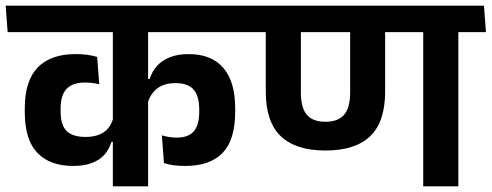

<svg xmlns="http://www.w3.org/2000/svg" viewBox="-42 -658 1736 678"><path d="M-15 -544.5H854L847 -638H-22ZM45.5 -262Q45.5 -164.5 90 -118.2Q134.5 -72 216 -72Q254.5 -72 282 -82.2Q309.5 -92.5 326.5 -111.5Q343.5 -130.5 351.5 -157H365L359 -246Q351.5 -211.5 327 -193Q302.5 -174.5 259.5 -174.5Q215 -174.5 193.5 -195.2Q172 -216 172 -265.5V-274.5Q172 -322.5 193.5 -344.5Q215 -366.5 258 -366.5Q271.5 -366.5 283.8 -365Q296 -363.5 308.5 -360.5L301 -457Q284.5 -462 265.8 -464.5Q247 -467 225 -467Q137 -467 91.2 -419.8Q45.5 -372.5 45.5 -275.5ZM788.5 -275.5Q788.5 -369 746.8 -418Q705 -467 624 -467Q586.5 -467 558.8 -456.2Q531 -445.5 513 -425.8Q495 -406 486.5 -379H473L478.5 -291Q488.5 -326.5 513 -345.5Q537.5 -364.5 577.5 -364.5Q621.5 -364.5 641.5 -341.8Q661.5 -319 661.5 -271.5V-264Q661.5 -215.5 642 -193.8Q622.5 -172 581.5 -172Q567.5 -172 554.8 -174.2Q542 -176.5 529.5 -180L537 -82.5Q551.5 -77 570.8 -74.5Q590 -72 612 -72Q700.5 -72 744.5 -118.5Q788.5 -165 788.5 -263.5ZM481 -577H356.5V0H481Z M1576.5 -577H1452.5V0H1576.5ZM1414.5 -544.5H1674L1667 -638H1407.5ZM815.5 -544.5H1643L1635.5 -638H808.5ZM1107.5 -126.5Q1212.5 -126.5 1265.2 -177Q1318 -227.5 1318 -335V-577.5H1194.5V-331.5Q1194.5 -277.5 1173.2 -252.8Q1152 -228 1107 -228Q1062.5 -228 1041.5 -252.8Q1020.5 -277.5 1020.5 -331.5V-577.5H896.5V-335Q896.5 -227.5 949.5 -177Q1002.5 -126.5 1107.5 -126.5Z"/></svg>

Font: Anek Devanagari Medium SemiBold
Style: Regular
Weight: 600
Version: Version 1.003